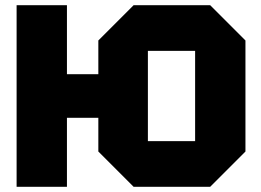

<svg xmlns="http://www.w3.org/2000/svg" viewBox="-20 -720 1006 740"><path d="M44 0V-700H238V-434H359V-564L495 -700H790L926 -564V-136L790 0H495L359 -136V-266H238V0ZM550 -524V-176H732V-524Z"/></svg>

Font: Tektur ExtraBold
Style: Regular
Weight: 800
Designer: Adam Jagosz
Foundry: Adam Jagosz
Version: Version 1.005;gftools[0.9.30]